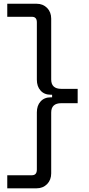

<svg xmlns="http://www.w3.org/2000/svg" viewBox="-20 -765 472 1020"><path d="M18.6 235.4Q18.6 217.8 18.6 166Q51.8 166 149.4 166Q175.8 166 175.8 135.7Q175.8 34.2 175.8 -168Q175.8 -204.1 195.3 -225.6Q214.8 -248 250 -248Q252 -248 256.8 -248Q256.8 -252 256.8 -261.7Q254.9 -261.7 250 -261.7Q214.8 -261.7 195.3 -284.2Q175.8 -305.7 175.8 -341.8Q175.8 -443.4 175.8 -646.5Q175.8 -675.8 149.4 -675.8Q105.5 -675.8 18.6 -675.8Q18.6 -693.4 18.6 -745.1Q57.6 -745.1 174.8 -745.1Q208 -745.1 230.5 -722.7Q252 -700.2 252 -666Q252 -558.6 252 -342.8Q252 -293 305.7 -293Q335 -293 392.6 -293Q392.6 -274.4 392.6 -216.8Q371.1 -216.8 305.7 -216.8Q252 -216.8 252 -167Q252 -59.6 252 156.2Q252 190.4 230.5 212.9Q208 235.4 174.8 235.4Q123 235.4 18.6 235.4Z"/></svg>

Font: Kadena Space Grotesk
Style: Regular
Weight: 400
Designer: Florian Karsten
Version: Version 2.000